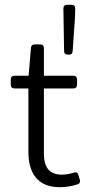

<svg xmlns="http://www.w3.org/2000/svg" viewBox="-20 -778 366 809"><path d="M286.1 -562.5 295.9 -703.1 296.9 -742.2C296.9 -752.9 291 -757.8 281.2 -757.8H262.7C252.9 -757.8 247.1 -752.9 247.1 -742.2L250 -563.5C250 -552.7 255.9 -547.9 265.6 -547.9H270.5C280.3 -547.9 285.2 -551.8 286.1 -562.5ZM291 -50.8C276.4 -45.9 258.8 -42 240.2 -42C170.9 -42 165 -97.7 165 -131.8V-405.3H289.1C298.8 -405.3 304.7 -411.1 304.7 -420.9V-443.4C304.7 -453.1 298.8 -459 289.1 -459H165V-575.2C165 -585 159.2 -590.8 149.4 -590.8H126C116.2 -590.8 111.3 -585.9 110.4 -576.2L100.6 -459H41C31.2 -459 25.4 -453.1 25.4 -443.4V-420.9C25.4 -411.1 31.2 -405.3 41 -405.3H99.6V-139.6C99.6 -51.8 135.7 10.7 231.4 10.7C259.8 10.7 283.2 5.9 305.7 -1C315.4 -3.9 319.3 -11.7 316.4 -20.5L310.5 -40C307.6 -50.8 301.8 -53.7 291 -50.8Z"/></svg>

Font: Ed Sans Neue Light
Style: Regular
Weight: 300
Designer: Stephen Hutchings
Version: Version 1.004;PS 001.004;hotconv 1.0.88;makeotf.lib2.5.64775